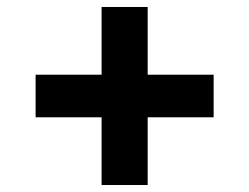

<svg xmlns="http://www.w3.org/2000/svg" viewBox="-20 -631 714 550"><path d="M271 -611H403V-417H592V-295H403V-101H271V-295H82V-417H271Z"/></svg>

Font: SVN-Poppins SemiBold
Style: Regular
Weight: 600
Designer: Ninad Kale (Devanagari), Jonny Pinhorn (Latin)
Foundry: Indian Type Foundry
Version: Version 3.002 2017